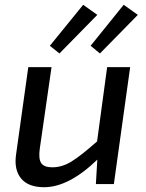

<svg xmlns="http://www.w3.org/2000/svg" viewBox="-20 -768 609 801"><path d="M228 -545 188 -577 327 -748 386 -706ZM358 -577 496 -748 555 -706 397 -545ZM427 -488H523L455 0H380L386 -102Q267 13 164 13Q98 13 68 -23.5Q38 -60 47 -123L98 -488H195L146 -148Q140 -105 152 -87.5Q164 -70 198 -70Q239 -70 278 -94Q317 -118 385 -178Z"/></svg>

Font: Exo 2.0 Medium
Style: Italic
Weight: 500
Italic angle: -8°
Designer: Natanael Gama
Version: Version 1.001;PS 001.001;hotconv 1.0.70;makeotf.lib2.5.58329